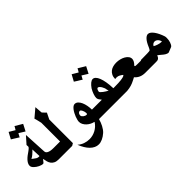

<svg xmlns="http://www.w3.org/2000/svg" viewBox="6 -1571 2576 2576"><g transform="rotate(-45 1294.0 -283.5)"><path d="M183.6 -353.5 183.1 -379.4Q174.8 -372.1 166.5 -362.8Q151.4 -347.7 131.6 -330.3Q111.8 -313 84 -298.8Q88.4 -295.4 93 -291.7Q97.7 -288.1 101.6 -284.7Q119.1 -270.5 137.2 -259.3Q155.3 -248 176.3 -248Q182.1 -248 188 -250ZM338.4 -710Q326.7 -687 314 -662.6Q301.3 -638.2 289.1 -614.7L205.1 -667V-667.5Q204.1 -665 202.9 -662.8Q201.7 -660.6 200.7 -658.7V-659.2Q196.3 -649.9 189.5 -638.2Q187 -633.3 183.6 -627.4Q180.2 -621.6 176.8 -614.7Q164.1 -623 152.6 -630.4Q141.1 -637.7 129.4 -645Q115.7 -653.3 101.8 -662.4Q87.9 -671.4 74.2 -679.2Q78.1 -686 82 -693.8Q85.9 -701.7 89.8 -708.5Q97.7 -724.1 106.7 -740Q115.7 -755.9 124 -771.5L206.5 -722.2V-721.2Q210.4 -728.5 213.6 -733.9Q216.8 -739.3 222.2 -747.6Q222.2 -747.6 224.4 -751.2Q226.6 -754.9 228.8 -759.3Q231 -763.7 232.9 -767.6Q234.9 -771.5 234.9 -771.5ZM406.7 -35.6H338.4Q298.3 -35.6 272.7 -47.9Q247.1 -60.1 231.4 -80.6Q215.8 -101.1 208 -128.4Q200.2 -155.8 195.8 -186V-188Q190.4 -185.1 186.3 -179.7Q182.1 -174.3 178.2 -168.5Q170.9 -158.7 163.6 -149.9Q156.2 -141.1 147.5 -141.1Q135.3 -141.1 119.6 -145.8Q104 -150.4 87.6 -158.2Q71.3 -166 55.9 -176.8Q40.5 -187.5 28.3 -199.5Q16.1 -211.4 8.8 -224.4Q1.5 -237.3 1.5 -249.5Q1.5 -272.9 13.2 -293.9Q24.9 -314.9 43 -333.5Q61 -352.1 82 -367.9Q103 -383.8 121.6 -396Q131.3 -402.8 140.1 -409.7Q148.9 -416.5 156 -422.9Q163.1 -429.2 167.2 -435.1Q171.4 -440.9 171.4 -445.3Q171.4 -449.2 171.1 -453.4Q170.9 -457.5 170.4 -461.4Q169.9 -465.3 169.9 -469.7Q169.9 -474.1 169.9 -478Q178.7 -487.8 187 -496.8Q195.3 -505.9 203.6 -515.6Q217.8 -531.2 231.4 -546.9Q245.1 -562.5 259.3 -578.1L276.9 -245.1Q279.3 -226.1 293.9 -215.6Q308.6 -205.1 327.9 -200Q347.2 -194.8 367.2 -193.6Q387.2 -192.4 400.4 -192.4H406.7Z M612.8 -752.4 621.1 -643.1Q622.6 -641.1 625 -638.7Q627.4 -636.2 629.4 -634.3Q633.3 -629.9 637.5 -625.5Q641.6 -621.1 645.5 -615.7V-616.7Q651.4 -610.4 657.7 -603.8Q664.1 -597.2 670.4 -591.3L627.4 -503.4V-55.2Q622.1 -52.2 617.4 -49.6Q612.8 -46.9 607.9 -43.9Q605 -42 601.3 -39.8Q597.7 -37.6 594.2 -35.6H380.9V-192.4H521V-547.4Q518.6 -558.1 515.4 -572Q512.2 -585.9 508.8 -600.6Q505.4 -615.2 501.7 -628.7Q498 -642.1 494.6 -652.3Z M1041 -211.4Q1040.5 -224.6 1036.9 -239.3Q1033.2 -253.9 1027.6 -266.6Q1022 -279.3 1014.6 -287.6Q1007.3 -295.9 999.5 -295.9Q988.3 -295.9 980.5 -291.3Q972.7 -286.6 968 -279.5Q963.4 -272.5 961.2 -263.4Q959 -254.4 959 -245.6Q959 -237.8 965.1 -228.5Q971.2 -219.2 981 -211.7Q990.7 -204.1 1002.9 -199Q1015.1 -193.8 1026.9 -193.8Q1035.2 -193.8 1038.1 -200.7V-200.2ZM1154.3 -35.6H1103V-35.2Q1096.2 -10.3 1086.9 13.9Q1077.6 38.1 1065.9 60.1Q1054.2 82 1040.5 101.3Q1026.9 120.6 1010.7 135.3Q972.7 168.9 934.3 186.3Q896 203.6 862.3 203.6Q829.1 203.6 799.1 189.2Q769 174.8 742.9 148.7Q716.8 122.6 694.8 86.2Q672.9 49.8 655.8 6.3V3.9Q690.9 35.6 734.9 50.8Q778.8 65.9 824.7 65.9Q854.5 65.9 884.3 58.3Q914.1 50.8 941.4 36.1Q968.8 21.5 992.4 0Q1016.1 -21.5 1033.7 -49.3V-52.7Q1007.3 -57.6 981 -71Q954.6 -84.5 933.6 -104.2Q912.6 -124 899.4 -148.4Q886.2 -172.9 886.2 -199.7Q886.2 -213.9 891.4 -235.1Q896.5 -256.3 905.5 -279.8Q914.6 -303.2 927 -326.7Q939.5 -350.1 953.6 -368.7Q967.8 -387.2 983.4 -398.9Q999 -410.6 1014.6 -410.6Q1042 -410.6 1062.7 -390.9Q1083.5 -371.1 1097.4 -339.8Q1111.3 -308.6 1118.4 -270.3Q1125.5 -231.9 1126 -194.3V-192.4H1154.3Z M1457 -241.7Q1456.5 -255.9 1450 -273.9Q1443.4 -292 1433.6 -308.1Q1423.8 -324.2 1411.9 -335.2Q1399.9 -346.2 1389.2 -346.2Q1380.4 -346.2 1372.8 -334.5Q1365.2 -322.8 1360.4 -296.9Q1360.8 -289.6 1372.1 -278.1Q1383.3 -266.6 1399.2 -254.6Q1415 -242.7 1432.9 -231.7Q1450.7 -220.7 1464.4 -214.8V-217.3ZM1483.4 -659.7Q1477.1 -647.9 1470.7 -635.3Q1464.4 -622.6 1458 -610.8Q1452.6 -599.6 1446.3 -588.1Q1439.9 -576.7 1433.6 -564L1351.1 -615.7V-617.2Q1344.2 -602.5 1335.4 -588.4Q1333 -584 1329.8 -578.6Q1326.7 -573.2 1324.2 -568.8Q1325.2 -570.3 1324.5 -567.9Q1323.7 -565.4 1322.8 -564Q1307.1 -574.7 1291.7 -584Q1276.4 -593.3 1260.7 -602.5Q1250.5 -608.9 1240.2 -615.7Q1230 -622.6 1219.2 -629.4Q1225.6 -640.6 1231.9 -652.3Q1238.3 -664.1 1244.1 -675.3Q1256.8 -697.3 1269 -720.7L1352.5 -670.9V-670.4Q1359.4 -681.6 1367.4 -695.3Q1375.5 -709 1380.9 -721.2ZM1561.5 -192.4V-35.6H1129.4V-192.4H1312V-195.8Q1298.8 -210 1287.8 -227.8Q1276.9 -245.6 1276.9 -262.2Q1276.9 -273.4 1280 -289.6Q1283.2 -305.7 1289.6 -324Q1295.9 -342.3 1304.7 -361.3Q1313.5 -380.4 1324.2 -397.9Q1350.6 -435.5 1376 -455.8Q1401.4 -476.1 1423.3 -476.1Q1444.8 -476.1 1463.6 -457.5Q1482.4 -439 1496.8 -403.1Q1511.2 -367.2 1520.5 -314.7Q1529.8 -262.2 1531.7 -194.3V-192.4Z M2083.5 -35.6H1982.4Q1885.3 -35.6 1831.1 -101.6V-100.6Q1828.6 -99.6 1822.3 -96.2Q1815.9 -92.8 1808.8 -89.1Q1801.8 -85.4 1795.7 -82.5Q1789.6 -79.6 1788.1 -78.6Q1770.5 -69.8 1754.2 -62.7Q1737.8 -55.7 1720 -50.5Q1702.1 -45.4 1682.1 -41.7Q1662.1 -38.1 1637.2 -35.6H1536.1V-192.4H1552.7Q1596.7 -192.4 1628.2 -194.1Q1659.7 -195.8 1681.4 -198.5Q1703.1 -201.2 1716.3 -204.6Q1729.5 -208 1737.1 -211.4Q1744.6 -214.8 1747.6 -218Q1750.5 -221.2 1751.5 -223.1V-226.1Q1733.4 -240.7 1711.7 -252.4Q1689.9 -264.2 1665 -264.2Q1658.7 -264.2 1651.6 -263.9Q1644.5 -263.7 1636.2 -261.2Q1636.7 -301.8 1650.6 -329.8Q1664.6 -357.9 1687.7 -375.5Q1710.9 -393.1 1740.7 -400.9Q1770.5 -408.7 1802.7 -408.7Q1837.4 -408.7 1870.8 -400.1Q1904.3 -391.6 1930.9 -376.2Q1957.5 -360.8 1973.9 -339.4Q1990.2 -317.9 1990.2 -292Q1990.2 -273.9 1979.2 -252.7Q1968.3 -231.4 1944.8 -208.5V-206.1Q1944.8 -205.6 1944.6 -205.3Q1944.3 -205.1 1944.3 -204.6V-202.6Q1944.3 -198.7 1946.3 -196.8Q1948.2 -194.8 1957.5 -193.8Q1966.8 -192.9 1986.1 -192.6Q2005.4 -192.4 2040 -192.4H2083.5Z M2312.5 -210Q2321.3 -204.1 2335.4 -197.8Q2349.6 -191.4 2365.5 -186.3Q2381.3 -181.2 2397 -178Q2412.6 -174.8 2424.8 -174.8Q2427.2 -174.8 2430.2 -174.8Q2433.1 -174.8 2436.5 -175.8Q2433.6 -190.4 2426.8 -203.1Q2419.9 -215.8 2410.4 -225.1Q2400.9 -234.4 2389.4 -239.7Q2377.9 -245.1 2366.2 -245.1Q2351.6 -245.1 2337.6 -237.1Q2323.7 -229 2312.5 -210ZM2396 -5.4Q2382.3 -5.4 2370.4 -9.8Q2358.4 -14.2 2347.2 -21Q2335.9 -27.8 2325.4 -36.6Q2314.9 -45.4 2304.2 -54.2Q2294.4 -62.5 2283.7 -71.3Q2272.9 -80.1 2260.3 -88.4V-89.4Q2253.4 -69.3 2244.9 -58.3Q2236.3 -47.4 2226.1 -42.2Q2215.8 -37.1 2203.9 -36.4Q2191.9 -35.6 2177.7 -35.6H2058.6V-198.7Q2223.1 -198.7 2233.4 -205.6Q2238.8 -210 2245.6 -221.9Q2252.4 -233.9 2258.8 -249.5Q2286.1 -314.5 2315.9 -346.9Q2345.7 -379.4 2373.5 -379.4Q2393.6 -379.4 2413.1 -364.5Q2432.6 -349.6 2450.7 -324.5Q2468.8 -299.3 2484.4 -266.6Q2500 -233.9 2511.7 -198.2Q2514.6 -190.4 2515.4 -182.1Q2516.1 -173.8 2516.1 -161.6Q2516.1 -143.6 2513.2 -124.5Q2510.3 -105.5 2504.6 -88.4Q2499 -71.3 2491 -57.4Q2482.9 -43.5 2472.7 -36.1Z"/></g></svg>

Font: XB Khoramshahr
Style: Bold
Weight: 700
Designer: Behnam
Foundry: Irmug
Version: Version 8.005 2009